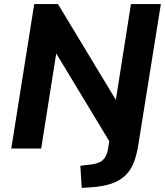

<svg xmlns="http://www.w3.org/2000/svg" viewBox="-20 -725 807 937"><path d="M379 192 372 84 421 78Q462 74 481.5 56.5Q501 39 507 3L517 -58L535 0L237 -493H259L181 0H35L147 -705H263L562 -210H541L619 -705H765L655 -18Q647 32 632.5 69Q618 106 591.5 131.5Q565 157 524.5 171Q484 185 425 189Z"/></svg>

Font: Nunito Sans 11pt ExtraBold
Style: Italic
Weight: 800
Italic angle: -9°
Version: Version 3.101;gftools[0.9.27]